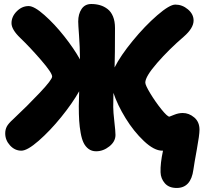

<svg xmlns="http://www.w3.org/2000/svg" viewBox="-20 -703 1010 953"><path d="M85.9 44.9Q53.7 44.9 29.8 18.8Q5.9 -7.3 5.9 -41Q5.9 -59.6 13.7 -74.7Q21.5 -89.8 44.9 -110.8Q116.7 -178.2 177.7 -242.9Q238.8 -307.6 238.8 -323.2Q238.8 -341.3 184.3 -404.3Q129.9 -467.3 81.1 -514.2Q37.1 -556.2 37.1 -587.9Q37.1 -620.6 63 -646.7Q88.9 -672.9 122.1 -672.9Q149.9 -672.9 200.2 -628.4Q250.5 -584 298.6 -523.2Q346.7 -462.4 377 -408.2Q376.5 -472.2 372.3 -526.9Q368.2 -581.5 368.2 -596.2Q368.2 -633.3 384.8 -658.2Q401.4 -683.1 433.1 -683.1Q456.5 -683.1 476.6 -677.2Q496.6 -671.4 513.9 -658.2Q531.2 -645 541 -621.1Q550.8 -597.2 550.8 -564Q550.8 -428.7 548.8 -369.1V-368.2Q577.6 -425.8 638.4 -500Q699.2 -574.2 760.5 -627.2Q821.8 -680.2 850.1 -680.2Q884.8 -680.2 912.8 -656.5Q940.9 -632.8 940.9 -601.1Q940.9 -563.5 892.1 -521Q819.3 -458.5 760.3 -390.9Q701.2 -323.2 701.2 -293Q701.2 -280.3 726.3 -238.8Q751.5 -197.3 781 -160.6Q810.5 -124 820.8 -124Q822.3 -124 844 -133.1Q865.7 -142.1 887.2 -142.1Q918 -142.1 944.1 -120.1Q970.2 -98.1 970.2 -59.1Q970.2 -33.2 957 38.6Q943.8 110.4 939.9 139.2Q927.7 230 856.9 230Q818.4 230 798.1 206.5Q777.8 183.1 776.9 151.9Q775.4 107.9 789.1 44.9H785.2Q745.1 44.9 694.3 -2.9Q643.6 -50.8 603.3 -116.5Q563 -182.1 543 -242.2Q542 -217.3 542 -171.9Q542 -147.9 547.6 -99.4Q553.2 -50.8 553.2 -33.2Q553.2 -0.5 522.7 23.7Q492.2 47.9 457 47.9Q435.5 47.9 419.9 36.4Q404.3 24.9 395 5.9Q385.7 -13.2 380.4 -43.2Q375 -73.2 373 -104.2Q371.1 -135.3 371.1 -176.8Q371.1 -198.2 373 -250Q338.9 -189.9 283.7 -121.8Q228.5 -53.7 172.1 -4.4Q115.7 44.9 85.9 44.9Z"/></svg>

Font: Shantell Sans Bouncy
Style: Regular
Weight: 800
Designer: Stephen Nixon, Anya Danilova, Shantell Martin
Foundry: Arrow Type
Version: Version 1.006;[9816181b4]